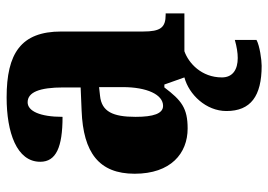

<svg xmlns="http://www.w3.org/2000/svg" viewBox="-138 -452 829 594"><g transform="rotate(-90 277.0 -155.5)"><path d="M176 10C239 10 263 -9 303 -62H312L334 0C281 14 230 67 230 130C230 205 276 239 370 239C388 239 432 233 450 223V156C429 162 410 165 394 165C359 165 334 150 334 116C334 53 378 13 415 0H532V-58H528C488 -58 476 -74 476 -128V-381C476 -506 408 -550 272 -550C164 -550 73 -519 73 -446C73 -397 118 -377 212 -377C212 -447 230 -485 257 -485C288 -485 303 -449 303 -374V-321L231 -318C101 -313 36 -264 36 -154C36 -42 99 10 176 10ZM246 -66C222 -66 212 -96 212 -151C212 -221 228 -256 277 -261L304 -264V-191C304 -116 281 -66 246 -66Z"/></g></svg>

Font: Noto Serif Sinhala Condensed Black
Style: Regular
Weight: 900
Width: 3
Designer: Jelle Bosma - Monotype Design Team
Foundry: Monotype Imaging Inc.
Version: Version 2.007